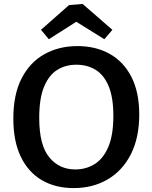

<svg xmlns="http://www.w3.org/2000/svg" viewBox="-20 -948 776 979"><path d="M355 11Q263 11 194 -29Q125 -69 86.5 -148Q48 -227 48 -343Q48 -466 90 -548Q132 -630 206 -671.5Q280 -713 375 -713Q468 -713 539 -673.5Q610 -634 650 -556Q690 -478 690 -364Q690 -246 647.5 -162Q605 -78 529.5 -33.5Q454 11 355 11ZM364 -84Q418 -84 462 -111Q506 -138 532 -198Q558 -258 558 -358Q558 -451 534 -508.5Q510 -566 467.5 -592Q425 -618 369 -618Q315 -618 272.5 -592Q230 -566 205 -506.5Q180 -447 180 -347Q180 -208 231 -146Q282 -84 364 -84ZM229 -748 189 -796 332 -922 401 -928 553 -796 512 -748 369 -837Z"/></svg>

Font: Bitter SemiBold
Style: Regular
Weight: 600
Designer: Sol Matas, and Bitter project Authors
Foundry: Sol Matas
Version: Version 2.001